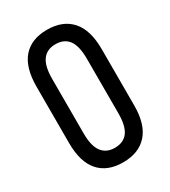

<svg xmlns="http://www.w3.org/2000/svg" viewBox="-167 -746 742 837"><g transform="rotate(-30 204.5 -327.5)"><path d="M204 6Q125 6 83 -42Q41 -90 41 -185V-468Q41 -565 83 -613Q125 -661 204 -661Q283 -661 326 -613Q369 -565 369 -468V-185Q369 -90 326 -42Q283 6 204 6ZM204 -67Q248 -67 270 -96.5Q292 -126 292 -190V-464Q292 -529 270 -558.5Q248 -588 204 -588Q162 -588 139.5 -558.5Q117 -529 117 -464V-190Q117 -126 139.5 -96.5Q162 -67 204 -67Z"/></g></svg>

Font: Sofia Sans Extra Condensed Medium
Style: Regular
Weight: 500
Version: Version 4.100